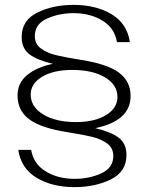

<svg xmlns="http://www.w3.org/2000/svg" viewBox="-20 -730 608 788"><path d="M55 -115H108Q117 -58 167 -27Q217 4 286 4Q346 4 395.5 -18.5Q445 -41 445 -90Q445 -122 420.5 -140.5Q396 -159 359.5 -168Q323 -177 260 -187Q149 -204 100.5 -240Q52 -276 52 -338Q52 -390 92 -422.5Q132 -455 197 -468Q133 -483 101 -507Q69 -531 69 -578Q69 -647 133.5 -678.5Q198 -710 282 -710Q374 -710 438 -671.5Q502 -633 513 -557H460Q451 -614 401 -645Q351 -676 282 -676Q222 -676 172.5 -653.5Q123 -631 123 -582Q123 -550 147.5 -531.5Q172 -513 208.5 -504Q245 -495 308 -485Q419 -468 467.5 -432.5Q516 -397 516 -336Q516 -234 371 -204Q435 -189 467 -165Q499 -141 499 -94Q499 -25 434.5 6.5Q370 38 286 38Q194 38 130 -0.5Q66 -39 55 -115ZM462 -332Q462 -382 411 -412.5Q360 -443 276 -443Q200 -443 153 -415Q106 -387 106 -342Q106 -292 157 -260.5Q208 -229 292 -229Q368 -229 415 -257.5Q462 -286 462 -332Z"/></svg>

Font: Fahkwang ExtraLight
Style: Regular
Weight: 275
Designer: Suppakit Chalermlarp | Katatrad Co.,Ltd.
Foundry: Cadson Demak Co.,Ltd.
Version: Version 1.000; ttfautohint (v1.6)